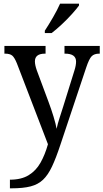

<svg xmlns="http://www.w3.org/2000/svg" viewBox="-20 -786 563 1045"><path d="M34 192Q96 192 136 167.5Q176 143 200.5 99.5Q225 56 241 -1L72 -441Q59 -473 46.5 -483.5Q34 -494 7 -494H4V-536H228V-494H225Q170 -494 170 -452Q170 -433 180 -404L244 -232Q259 -192 271.5 -151Q284 -110 288 -85Q294 -113 304 -143.5Q314 -174 324 -206L385 -402Q394 -430 394 -451Q394 -494 334 -494H331V-536H523V-494H520Q493 -494 479 -480Q465 -466 449 -418L309 1Q285 74 263 120.5Q241 167 214 192.5Q187 218 146.5 228.5Q106 239 43 239H34ZM224 -619Q245 -651 268.5 -691.5Q292 -732 307 -766H410V-756Q398 -739 372.5 -710.5Q347 -682 316.5 -653.5Q286 -625 261 -606H224Z"/></svg>

Font: Noto Serif Tamil SemiCondensed
Style: Regular
Weight: 400
Width: 4
Designer: Indian Type Foundry, Tom Grace, and the Monotype Design Team
Foundry: Monotype Imaging Inc.
Version: Version 2.004; ttfautohint (v1.8.4.7-5d5b)